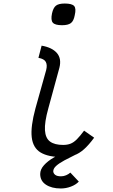

<svg xmlns="http://www.w3.org/2000/svg" viewBox="-20 -877 640 1089"><path d="M333 14Q254 14 210.5 -12Q167 -38 160 -98.5Q153 -159 181 -262L242 -480Q249 -508 240 -525.5Q231 -543 198 -549L216 -618Q275 -608 302.5 -576.5Q330 -545 317 -493L254 -262Q232 -183 235 -138Q238 -93 264 -74Q290 -55 338 -55Q362 -55 380 -62Q398 -69 416 -87Q434 -105 457 -136L514 -96Q484 -55 456.5 -30.5Q429 -6 400 4Q371 14 333 14ZM332 -734Q292 -734 279.5 -748.5Q267 -763 275 -801Q282 -833 297.5 -845Q313 -857 347 -857Q388 -857 400.5 -843Q413 -829 404 -791Q398 -758 382 -746Q366 -734 332 -734ZM325 192Q273 192 240.5 170.5Q208 149 208 110Q208 84 229.5 60Q251 36 286 16Q321 -4 360 -15L417 -4Q376 16 345.5 32.5Q315 49 298.5 64Q282 79 282 95Q283 107 293.5 115Q304 123 326 123Q341 123 355 117Q369 111 379 102L427 153Q410 171 382 181.5Q354 192 325 192Z"/></svg>

Font: Victor Mono
Style: Italic
Weight: 400
Italic angle: -12°
Monospace: yes
Designer: Rune Bjørnerås
Version: Version 1.561;gftools[0.9.30]